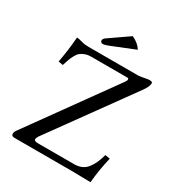

<svg xmlns="http://www.w3.org/2000/svg" viewBox="-192 -943 989 1069"><g transform="rotate(30 302.0 -409.0)"><path d="M550.8 2Q451.2 0 424.3 0H60.1Q41 0 41 -15.1Q41 -27.8 48.8 -38.1L438 -579.1Q445.8 -589.8 445.8 -597.2Q445.8 -605 436 -605H205.1Q183.1 -605 166.3 -598.6Q149.4 -592.3 138.7 -583.5Q127.9 -574.7 118.4 -557.1Q108.9 -539.6 103.8 -525.1Q98.6 -510.7 90.8 -485.8L61 -491.2Q77.1 -575.2 83 -658.2Q98.1 -657.2 118.2 -651.1Q138.2 -645 164.1 -645H484.9Q501 -646.5 521.5 -650.6Q542 -654.8 547.9 -654.8Q561.5 -654.8 566.2 -652.6Q570.8 -650.4 570.8 -645Q570.8 -624 546.9 -590.8L171.9 -71.8Q164.1 -57.6 164.1 -51.8Q164.1 -39.1 189 -39.1H421.9Q449.2 -39.1 470.2 -48.8Q491.2 -58.6 505.6 -77.9Q520 -97.2 529.3 -118.7Q538.6 -140.1 546.9 -169.9L578.1 -165Q557.6 -79.1 550.8 2ZM348.1 -819.8Q391.1 -800.3 410.2 -768.1L266.1 -710Q238.3 -698.2 224.1 -698.2Q217.8 -698.2 213.4 -702.6Q209 -707 209 -712.9Q209 -723.6 224.1 -733.9Z"/></g></svg>

Font: Linux Libertine G
Style: Regular
Weight: 400
Designer: Philipp H. Poll
Foundry: Philipp H. Poll
Version: Version 4.7.5